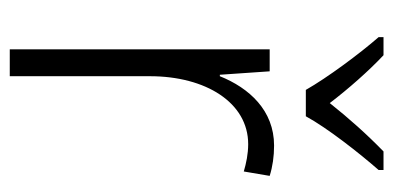

<svg xmlns="http://www.w3.org/2000/svg" viewBox="-226 -579 805 393"><g transform="rotate(90 176.5 -382.5)"><path d="M164 -606H218C242 -650 293 -715 328 -755V-765H290C255 -731 222 -694 191 -655C162 -693 125 -735 93 -765H56V-755C90 -716 139 -650 164 -606ZM278 -541C206 -541 160 -490 136 -430H133L126 -532H81V0H136V-287C136 -401 190 -488 275 -488C295 -488 314 -484 331 -479L340 -532C321 -538 300 -541 278 -541Z"/></g></svg>

Font: Noto Sans Telugu SemiCondensed Light
Style: Regular
Weight: 300
Width: 4
Designer: Jelle Bosma - Monotype Design Team
Foundry: Monotype Imaging Inc.
Version: Version 2.005